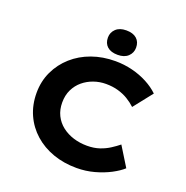

<svg xmlns="http://www.w3.org/2000/svg" viewBox="-159 -1067 1181 1222"><g transform="rotate(20 431.5 -456.0)"><path d="M490.1 10Q404.2 10 331.1 -15.8Q257.9 -41.6 203.2 -90.1Q148.4 -138.7 118.4 -205.5Q88.4 -272.3 88.4 -352.9Q88.4 -431.7 119.6 -497.9Q150.7 -564 205.6 -612.8Q260.4 -661.6 333.6 -687.8Q406.8 -714 492.4 -714Q551.2 -714 607.2 -700.1Q663.1 -686.2 710.3 -661.2Q757.5 -636.2 791.3 -603.6L690.6 -476Q666.2 -499.1 635.6 -517.5Q605.1 -535.8 567.9 -546.4Q530.8 -557.1 485.2 -557.1Q442.3 -557.1 402.5 -543.1Q362.6 -529.1 331.3 -502.9Q300 -476.8 281.3 -438.5Q262.7 -400.3 262.7 -351.1Q262.7 -302.6 281.6 -264.2Q300.5 -225.9 334.4 -199.4Q368.4 -172.9 411.8 -159.4Q455.3 -145.8 504.4 -145.8Q551.1 -145.8 588.2 -158.3Q625.4 -170.8 655.2 -190.2Q685.1 -209.5 708 -228.1L789.2 -96.6Q761.4 -71 714.9 -46.5Q668.4 -22 610.6 -6Q552.8 10 490.1 10ZM490.1 -756.1Q444.2 -756.1 419.4 -778.1Q394.7 -800.2 394.7 -838.9Q394.7 -873.7 419.7 -897.7Q444.8 -921.7 490.1 -921.7Q536 -921.7 560.8 -899.7Q585.5 -877.7 585.5 -838.9Q585.5 -804.2 560.5 -780.1Q535.4 -756.1 490.1 -756.1Z"/></g></svg>

Font: Lexend Giga
Style: Regular
Weight: 400
Designer: Bonnie Shaver-Troup, Thomas Jockin
Foundry: Lexend
Version: Version 1.007